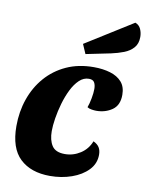

<svg xmlns="http://www.w3.org/2000/svg" viewBox="-88 -837 706 920"><g transform="rotate(10 265.0 -377.0)"><path d="M219 20Q126 20 72.8 -30.3Q19.7 -80.7 19.7 -187.7Q19.7 -258 41.2 -319.8Q62.7 -381.7 103.8 -429Q145 -476.3 203.7 -503.2Q262.3 -530 336.7 -530Q381.3 -530 416.8 -519.3Q452.3 -508.7 473 -485.3Q493.7 -462 493.7 -422.7Q493.7 -371.7 460.5 -348.8Q427.3 -326 383.3 -326Q374.7 -326 361.3 -328Q348 -330 339.7 -335.7Q346.7 -354.3 351.7 -381Q356.7 -407.7 356.7 -427.3Q356.7 -446.7 349.7 -458.8Q342.7 -471 323 -471Q297.3 -471 276.3 -451Q255.3 -431 239.5 -399Q223.7 -367 212.8 -329.3Q202 -291.7 196.3 -255.7Q190.7 -219.7 190.7 -193.3Q190.7 -149.7 208.2 -122.7Q225.7 -95.7 271 -95.7Q312 -95.7 346.7 -118.2Q381.3 -140.7 396.3 -179.7Q416.3 -170.3 425 -156.2Q433.7 -142 433.7 -120.7Q433.7 -77.3 403.3 -45.8Q373 -14.3 324.2 2.8Q275.3 20 219 20ZM285.7 -584.7 265.7 -630.7 495.3 -774.3Q514.3 -767 522.3 -749Q530.3 -731 530.3 -710.7Q530.3 -678 512.8 -658.2Q495.3 -638.3 467 -627.3Q438.7 -616.3 406 -609.3Z"/></g></svg>

Font: Sansita Swashed Light
Style: Regular
Weight: 300
Designer: Pablo Cosgaya
Foundry: Omnibus-Type
Version: Version 1.003